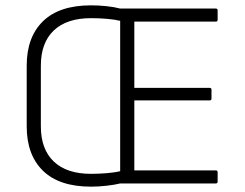

<svg xmlns="http://www.w3.org/2000/svg" viewBox="-20 -687 916 719"><path d="M321 12Q202 12 141 -47.5Q80 -107 80 -214V-441Q80 -548 141 -607.5Q202 -667 321 -667Q349 -667 378 -664Q407 -661 430 -655H788Q795 -655 795 -648V-613Q795 -606 788 -606H483V-358H765Q772 -358 772 -351V-318Q772 -311 765 -311H483V-49H788Q795 -49 795 -42V-7Q795 0 788 0H430Q410 5 379.5 8.5Q349 12 321 12ZM321 -36Q349 -36 379.5 -38.5Q410 -41 430 -46V-609Q410 -614 380 -616.5Q350 -619 321 -619Q230 -619 181.5 -573Q133 -527 133 -441V-214Q133 -128 181.5 -82Q230 -36 321 -36Z"/></svg>

Font: Sofia Sans Light
Style: Regular
Weight: 300
Designer: Botio Nikoltchev, Ani Petrova
Foundry: lettersoup
Version: Version 4.100; ttfautohint (v1.8.3)